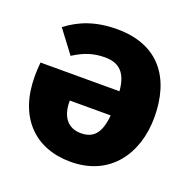

<svg xmlns="http://www.w3.org/2000/svg" viewBox="-106 -655 771 777"><g transform="rotate(20 279.5 -266.5)"><path d="M271 -551C178 -551 111 -524 57 -482L130 -385C177 -415 216 -427 264 -427C326 -427 359 -394 365 -318H25C23 -300 22 -275 22 -258C22 -82 122 18 276 18C445 18 534 -109 534 -267C534 -433 453 -551 271 -551ZM276 -105C219 -105 190 -145 189 -207V-214H365C358 -134 328 -105 276 -105Z"/></g></svg>

Font: Fira Sans ExtraBold
Style: Regular
Weight: 800
Designer: bBox Type GmbH & Carrois Corporate GbR & Edenspiekermann AG
Foundry: bBox Type GmbH & Carrois Corporate GbR & Edenspiekermann AG
Version: Version 4.300;PS 004.300;hotconv 1.0.88;makeotf.lib2.5.64775